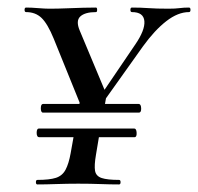

<svg xmlns="http://www.w3.org/2000/svg" viewBox="-20 -488 524 508"><path d="M237 -195 223 -201 337 -369Q364 -408 362 -432Q360 -456 329 -456Q325 -456 325 -462Q325 -468 329 -468Q353 -468 373 -466.5Q393 -465 426 -465Q444 -465 455 -466.5Q466 -468 480 -468Q484 -468 484 -462Q484 -456 480 -456Q451 -456 420 -432Q389 -408 358 -365ZM79 0Q75 0 75 -6Q75 -12 79 -12Q111 -12 128 -17.5Q145 -23 153.5 -39Q162 -55 167 -83L177 -139H244L234 -79Q229 -50 231.5 -36Q234 -22 249 -17Q264 -12 295 -12Q299 -12 299 -6Q299 0 295 0Q272 0 245.5 -1Q219 -2 187 -2Q158 -2 129 -1Q100 0 79 0ZM84 -125Q77 -125 77 -136.5Q77 -148 83 -148H335Q341 -148 341.5 -136.5Q342 -125 336 -125ZM94 -190Q88 -190 88 -201.5Q88 -213 94 -213H347Q353 -213 353.5 -201.5Q354 -190 347 -190ZM189 -203 192 -228 262 -237 256 -203ZM199 -196 122 -386Q106 -425 90 -440.5Q74 -456 49 -456Q45 -456 45 -462Q45 -468 49 -468Q63 -468 81 -466.5Q99 -465 110 -465Q133 -465 156 -466Q179 -467 200 -467.5Q221 -468 234 -468Q237 -468 237 -462Q237 -456 234 -456Q205 -456 192.5 -444.5Q180 -433 191 -407L263 -235Z"/></svg>

Font: Cormorant Garamond Light Medium
Style: Italic
Weight: 500
Italic angle: -10°
Version: Version 4.001